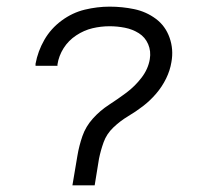

<svg xmlns="http://www.w3.org/2000/svg" viewBox="-20 -558 616 578"><path d="M198 0H265L278 -80Q283 -105 292 -130Q301 -155 321.5 -174.5Q342 -194 365.5 -208Q389 -222 410.5 -238.5Q432 -255 450 -276Q468 -297 480 -321.5Q492 -346 496 -371Q503 -409 490.5 -444.5Q478 -480 449 -501.5Q420 -523 384 -530.5Q348 -538 310 -538Q273 -538 235.5 -529Q198 -520 165.5 -496Q133 -472 113.5 -438Q94 -404 87 -366Q87 -363 87 -360H153Q153 -362 153 -364Q157 -390 171.5 -413Q186 -436 209.5 -451.5Q233 -467 258.5 -473Q284 -479 310 -479Q333 -479 356 -474.5Q379 -470 398 -458Q417 -446 426 -425Q435 -404 431 -380Q426 -350 406 -324Q386 -298 360.5 -279Q335 -260 308 -242.5Q281 -225 259.5 -201Q238 -177 228 -148Q218 -119 213 -89Z"/></svg>

Font: Iosevka Sparkle Light
Style: Italic
Weight: 300
Italic angle: -9°
Designer: Belleve Invis
Foundry: Belleve Invis
Version: Version 4.5.0; ttfautohint (v1.8.3)